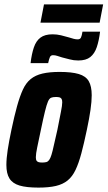

<svg xmlns="http://www.w3.org/2000/svg" viewBox="-20 -845 489 873"><path d="M155 8Q100 8 68.5 -1.5Q37 -11 23 -33.5Q9 -56 9 -95Q9 -124 15 -163.5Q21 -203 32 -255Q45 -317 57.5 -362Q70 -407 84 -437.5Q98 -468 119.5 -485.5Q141 -503 173 -510.5Q205 -518 251 -518Q306 -518 338 -508.5Q370 -499 383.5 -476Q397 -453 397 -412Q397 -384 391.5 -345.5Q386 -307 375 -255Q362 -193 350 -148Q338 -103 323.5 -72.5Q309 -42 287.5 -24.5Q266 -7 234 0.5Q202 8 155 8ZM172 -106Q183 -106 190.5 -108Q198 -110 203.5 -117.5Q209 -125 214 -141Q219 -157 225 -185Q231 -213 241 -255Q251 -307 257 -336.5Q263 -366 263 -380Q263 -391 259.5 -396Q256 -401 250 -402.5Q244 -404 234 -404Q220 -404 212 -400.5Q204 -397 198 -383Q192 -369 184.5 -338.5Q177 -308 166 -255Q155 -203 149 -174Q143 -145 143 -130Q143 -119 146.5 -114Q150 -109 156.5 -107.5Q163 -106 172 -106ZM119 -558Q124 -600 134 -629.5Q144 -659 164 -674Q184 -689 219 -689Q239 -689 257.5 -684.5Q276 -680 293 -675Q305 -671 315 -668.5Q325 -666 333 -666Q344 -666 348 -674Q352 -682 355 -701H435Q430 -660 420 -630.5Q410 -601 390.5 -585.5Q371 -570 336 -570Q315 -570 297 -575Q279 -580 262 -584Q249 -588 240 -591Q231 -594 221 -594Q211 -594 207 -585.5Q203 -577 199 -558ZM164 -742 180 -825H449L433 -742Z"/></svg>

Font: Saira Condensed ExtraBold
Style: Italic
Weight: 800
Width: 3
Italic angle: -12°
Designer: Hector Gatti with collaboration of the Omnibus-Type team
Foundry: Omnibus-Type
Version: Version 1.101